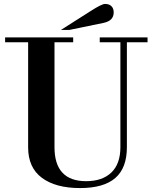

<svg xmlns="http://www.w3.org/2000/svg" viewBox="-20 -944 777 976"><path d="M6 -729V-754H352V-729H257V-196Q257 -23 418 -23Q500 -23 546 -67Q592 -111 592 -196V-729H487V-754H730V-729H625V-196Q625 -90 566 -39Q507 12 387 12Q263 12 193 -40Q123 -92 123 -195V-729ZM333 -792H290L441 -888Q497 -924 514 -924Q535 -924 546.5 -912.5Q558 -901 558 -881Q558 -839 508 -828Z"/></svg>

Font: Libre Bodoni
Style: Regular
Weight: 400
Designer: Pablo Impallari, Rodrigo Fuenzalida
Foundry: Pablo Impallari, Rodrigo Fuenzalida
Version: Version 1.001